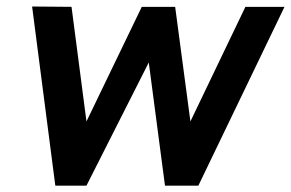

<svg xmlns="http://www.w3.org/2000/svg" viewBox="-20 -584 915 604"><path d="M875 -562.5 604 0H499L448 -387.5L252 0H154L81 -563.5L205 -562.5L252 -202L426 -562.5H531L579 -202L752 -562.5Z"/></svg>

Font: Russisch Sans
Style: Bold Italic
Weight: 700
Italic angle: -10°
Designer: Michael Sharanda (font) & Cristiano Sobral (main changes)
Foundry: Michael Sharanda
Version: Version 2.00;September 8, 2020;FontCreator 13.0.0.2681 64-bi